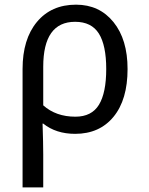

<svg xmlns="http://www.w3.org/2000/svg" viewBox="-20 -566 640 826"><path d="M166 -34.2H163.1Q166 50.8 166 98.1V240.2H77.1V-269Q77.1 -397.5 138.9 -471.7Q200.7 -545.9 307.1 -545.9Q407.7 -545.9 468.3 -470.9Q528.8 -396 528.8 -269Q528.8 -137.2 468.5 -63.7Q408.2 9.8 303.2 9.8Q221.2 9.8 166 -34.2ZM166 -112.8Q220.7 -64 304.2 -64Q374.5 -64 405.8 -115.5Q437 -167 437 -269Q437 -371.1 405.3 -421.6Q373.5 -472.2 303.2 -472.2Q166 -472.2 166 -278.8Z"/></svg>

Font: Noto Mono
Style: Regular
Weight: 400
Designer: Monotype Design Team
Foundry: Monotype Imaging Inc.
Version: Version 1.00